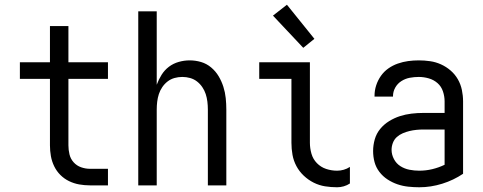

<svg xmlns="http://www.w3.org/2000/svg" viewBox="-20 -783 2040 811"><path d="M436 0H360Q337 0 314.5 -4Q292 -8 271.5 -18Q251 -28 235 -44Q219 -60 209 -80.5Q199 -101 195 -123.5Q191 -146 191 -169V-450H64V-520H191V-673H269V-520H436V-450H269V-169Q269 -150 273.5 -131Q278 -112 291 -97.5Q304 -83 322.5 -76.5Q341 -70 360 -70H436Z M564 0V-735H642V-425Q650 -447 662.5 -467Q675 -487 693.5 -501Q712 -515 735 -521.5Q758 -528 781 -528Q806 -528 829.5 -521Q853 -514 872 -498Q891 -482 903.5 -461Q916 -440 923.5 -416.5Q931 -393 933.5 -368.5Q936 -344 936 -320V0H858V-320Q858 -337 856 -353.5Q854 -370 849 -385.5Q844 -401 834.5 -415Q825 -429 812 -439Q799 -449 783 -453.5Q767 -458 750 -458Q733 -458 717 -453.5Q701 -449 688 -439Q675 -429 665.5 -415Q656 -401 651 -385.5Q646 -370 644 -353.5Q642 -337 642 -320V0Z M1404 8Q1378 8 1353 4Q1328 0 1305 -11.5Q1282 -23 1263 -41Q1244 -59 1232 -81.5Q1220 -104 1215.5 -129Q1211 -154 1211 -180V-450H1075V-520H1289V-180Q1289 -157 1295.5 -134Q1302 -111 1318.5 -94Q1335 -77 1357.5 -69.5Q1380 -62 1404 -62Q1418 -62 1432 -66Q1446 -70 1458 -78V-8Q1446 0 1432 4Q1418 8 1404 8ZM1261 -581 1133 -717 1192 -763 1308 -619Z M1751 8Q1728 8 1704.5 5.5Q1681 3 1659 -4.5Q1637 -12 1617 -25Q1597 -38 1582.5 -57Q1568 -76 1562 -98.5Q1556 -121 1556 -145Q1556 -170 1563 -194.5Q1570 -219 1586 -238.5Q1602 -258 1624 -271.5Q1646 -285 1669.5 -292.5Q1693 -300 1718 -303Q1743 -306 1769 -306H1858V-355Q1858 -376 1851 -397Q1844 -418 1828 -432Q1812 -446 1791 -452Q1770 -458 1749 -458Q1730 -458 1711 -454.5Q1692 -451 1675.5 -440.5Q1659 -430 1649.5 -413Q1640 -396 1640 -377V-375H1562V-378Q1562 -401 1569 -422.5Q1576 -444 1589 -462.5Q1602 -481 1620.5 -494Q1639 -507 1660.5 -514.5Q1682 -522 1704 -525Q1726 -528 1749 -528Q1773 -528 1797 -524.5Q1821 -521 1843 -511Q1865 -501 1883.5 -485Q1902 -469 1914 -448Q1926 -427 1931 -403Q1936 -379 1936 -355V-49Q1896 -22 1848 -7Q1800 8 1751 8ZM1751 -62Q1779 -62 1806 -68.5Q1833 -75 1858 -87V-236H1769Q1754 -236 1739 -234.5Q1724 -233 1709.5 -229.5Q1695 -226 1681 -220Q1667 -214 1656 -204Q1645 -194 1639.5 -179.5Q1634 -165 1634 -150Q1634 -130 1644 -111Q1654 -92 1671.5 -81Q1689 -70 1709.5 -66Q1730 -62 1751 -62Z"/></svg>

Font: Moesevka
Style: Regular
Weight: 400
Monospace: yes
Designer: Belleve Invis
Foundry: Belleve Invis
Version: Version 32.5.0; ttfautohint (v1.8.4)